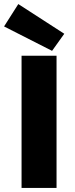

<svg xmlns="http://www.w3.org/2000/svg" viewBox="-34 -924 370 944"><path d="M72 0H244V-650H72ZM222 -674 282 -758 56 -904 -14 -794Z"/></svg>

Font: Source Sans Pro Black
Style: Regular
Weight: 900
Designer: Paul D. Hunt
Foundry: Adobe Systems Incorporated
Version: Version 3.006;hotconv 1.0.111;makeotfexe 2.5.65597